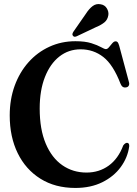

<svg xmlns="http://www.w3.org/2000/svg" viewBox="-20 -915 678 948"><path d="M618 -192.5Q610.5 -137 576.2 -90.2Q542 -43.5 485 -15.2Q428 13 352 13Q252.5 13 179.8 -32.5Q107 -78 67.5 -158.5Q28 -239 28 -345Q28 -424 52.2 -491Q76.5 -558 120.5 -607.5Q164.5 -657 223.8 -684.2Q283 -711.5 352.5 -711.5Q400 -711.5 430.8 -701.8Q461.5 -692 478.8 -682.2Q496 -672.5 503 -672.5Q510.5 -672.5 518.2 -682Q526 -691.5 534.2 -701.2Q542.5 -711 551 -711Q557 -711 560.8 -706.8Q564.5 -702.5 568.5 -689.5L617 -508.5Q619.5 -499.5 615.8 -492.2Q612 -485 602.5 -483.5Q584 -480 575.5 -500.5Q539 -595.5 490.2 -633.5Q441.5 -671.5 378 -671.5Q318.5 -671.5 273 -635.8Q227.5 -600 201.8 -534.5Q176 -469 176 -379Q176 -276.5 205.8 -206Q235.5 -135.5 287.8 -99.2Q340 -63 407 -63Q469.5 -63 516.8 -97.2Q564 -131.5 588.5 -197Q599.5 -211.5 609.5 -209.5Q619 -207.5 618 -192.5ZM404 -847Q420 -872 437.5 -885Q455 -898 476 -894Q497 -891 507.2 -874.2Q517.5 -857.5 515 -840.5Q511.5 -817.5 495.5 -804.5Q479.5 -791.5 455 -781.5L359 -736Q346 -730 340 -738.5Q336.5 -743 337.8 -748Q339 -753 342.5 -758.5Z"/></svg>

Font: Fraunces 144pt S050 SemiBold
Style: Regular
Weight: 600
Version: Version 1.000; ttfautohint (v1.8.3)